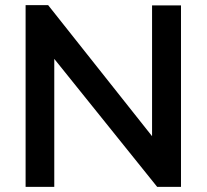

<svg xmlns="http://www.w3.org/2000/svg" viewBox="-20 -730 807 750"><path d="M687 0V-709H574V-198L168 -710H80V0H192V-500L594 0Z"/></svg>

Font: RT Raleway SemiBold
Style: Regular
Weight: 400
Designer: Matt McInerney, Pablo Impallari, Rodrigo Fuenzalida — Edited by Milan Moffatt in April 2016
Foundry: Matt McInerney, Pablo Impallari, Rodrigo Fuenzalida — Edited by Milan Moffatt in April 2016
Version: Version 3.001